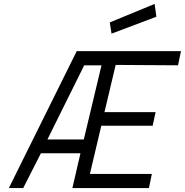

<svg xmlns="http://www.w3.org/2000/svg" viewBox="-20 -956 940 976"><path d="M775 -871 766 -936 538 -842 547 -785ZM496 -624 406 -247H221L408 -624ZM737 0 752 -72H437L495 -317H756L771 -386H511L568 -626L885 -624L900 -696H370L25 0H98L188 -177H389L348 0Z"/></svg>

Font: RazerF5
Style: Italic
Weight: 400
Foundry: Razer Inc.
Version: Version 2